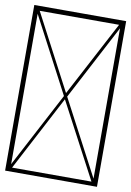

<svg xmlns="http://www.w3.org/2000/svg" viewBox="-87 -824 601 879"><g transform="rotate(10 213.5 -385.0)"><path d="M0 -770H427V0H0ZM29 -748 213 -398 398 -748ZM398 -19 213 -369 29 -19ZM221 -383 405 -34V-733ZM22 -733V-34L206 -383Z"/></g></svg>

Font: Pomorsky Unicode
Style: Medium
Weight: 500
Version: 1.1